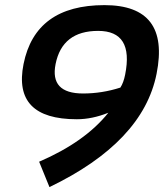

<svg xmlns="http://www.w3.org/2000/svg" viewBox="-20 -725 658 764"><path d="M603 -431.2Q548.8 -159.7 176.8 19.5L135.7 -81.5Q318.4 -160.2 411.1 -276.4Q346.7 -250.5 285.6 -250.5Q29.8 -250.5 73.7 -470.2Q120.6 -704.6 395.5 -704.6Q657.7 -704.6 603 -431.2ZM370.6 -602.1Q227.5 -602.1 201.2 -470.2Q177.7 -353 310.5 -353Q385.7 -353 459 -376.5Q471.7 -396 478 -428.2Q512.7 -602.1 370.6 -602.1Z"/></svg>

Font: Sansation
Style: Bold Italic
Weight: 700
Designer: Bernd Montag
Version: Version 1.301